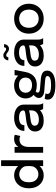

<svg xmlns="http://www.w3.org/2000/svg" viewBox="1240 -2062 1049 3569"><g transform="rotate(-90 1764.5 -277.5)"><path d="M291 10.5Q225.5 10.5 170.5 -21.2Q115.5 -53 82.5 -114.8Q49.5 -176.5 49.5 -266.5Q49.5 -354 83 -415Q116.5 -476 171.5 -507.8Q226.5 -539.5 291 -539.5Q340.5 -539.5 384.8 -520.2Q429 -501 461.5 -466V-781.5H570.5V0H461.5V-65Q430 -30 386 -9.8Q342 10.5 291 10.5ZM312.5 -88Q352.5 -88 386.5 -107.2Q420.5 -126.5 441 -160Q461.5 -193.5 461.5 -236.5V-301Q461.5 -342 440.2 -374.5Q419 -407 385 -425.8Q351 -444.5 312.5 -444.5Q248 -444.5 204.5 -401.2Q161 -358 161 -266.5Q161 -175.5 204.8 -131.8Q248.5 -88 312.5 -88Z M709.5 0V-531H818V-460.5Q839.5 -495.5 876.5 -517.5Q913.5 -539.5 968 -539.5Q1000 -539.5 1019.8 -534.5Q1039.5 -529.5 1044 -526.5L1021 -424.5Q1016 -428 1000.8 -433.5Q985.5 -439 958.5 -439Q904 -439 873.2 -414Q842.5 -389 830.2 -351.8Q818 -314.5 818 -277V0Z M1305 10.5Q1215 10.5 1159.8 -31.5Q1104.5 -73.5 1104.5 -148.5Q1104.5 -202 1132.8 -237Q1161 -272 1210.8 -291.2Q1260.5 -310.5 1324 -316.5Q1418 -326 1457 -335Q1496 -344 1496 -364.5V-365.5Q1496 -406 1461.5 -427Q1427 -448 1363 -448Q1295.5 -448 1258.8 -424.2Q1222 -400.5 1222 -349H1115.5Q1115.5 -410 1147.2 -452.5Q1179 -495 1235 -517.2Q1291 -539.5 1363.5 -539.5Q1430 -539.5 1484.8 -519.2Q1539.5 -499 1572 -459Q1604.5 -419 1604.5 -359.5V-106Q1604.5 -87.5 1605.8 -70.2Q1607 -53 1611.5 -39.5Q1616 -24 1622.2 -13.8Q1628.5 -3.5 1632.5 0H1524.5Q1521.5 -3 1515.8 -12.8Q1510 -22.5 1505.5 -35.5Q1501.5 -46.5 1499.5 -60.5Q1471 -28 1420.8 -8.8Q1370.5 10.5 1305 10.5ZM1327.5 -79.5Q1374 -79.5 1412.5 -94.2Q1451 -109 1473.8 -139.2Q1496.5 -169.5 1496.5 -215.5V-261.5Q1465.5 -252.5 1427 -246.8Q1388.5 -241 1348.5 -237Q1281 -230.5 1247 -213.5Q1213 -196.5 1213 -156.5Q1213 -79.5 1327.5 -79.5Z M2085 -42.5Q2152 -36.5 2194.2 -10Q2236.5 16.5 2236.5 77Q2236.5 145.5 2167.5 186.5Q2098.5 227.5 1962.5 227.5Q1832.5 227.5 1764.8 190Q1697 152.5 1697 88Q1697 69 1701.5 53.8Q1706 38.5 1712.5 28.5L1813.5 43.5Q1809.5 48.5 1806.2 58.5Q1803 68.5 1803 82Q1803 117.5 1846.5 132.5Q1890 147.5 1967 147.5Q2051.5 147.5 2093.2 130.2Q2135 113 2135 83.5Q2135 54 2109.5 46.5Q2084 39 2048 36L1846.5 19.5Q1794 15 1760.8 -12Q1727.5 -39 1727.5 -80Q1727.5 -111.5 1746.8 -137.8Q1766 -164 1785.5 -176Q1719 -233 1719 -326Q1719 -387.5 1750 -435.8Q1781 -484 1835 -511.8Q1889 -539.5 1959 -539.5Q2021.5 -539.5 2069.5 -516.8Q2117.5 -494 2142.5 -461L2151.5 -531H2250L2209.5 -323.5Q2198.5 -265.5 2169.2 -218.8Q2140 -172 2090.2 -145Q2040.5 -118 1966.5 -118Q1901 -118 1849 -138Q1840.5 -131.5 1834 -122Q1827.5 -112.5 1827.5 -101.5Q1827.5 -84.5 1841.8 -73.5Q1856 -62.5 1897.5 -59ZM1966 -206.5Q2031 -206.5 2068.8 -238Q2106.5 -269.5 2106.5 -328Q2106.5 -384.5 2068.8 -417.2Q2031 -450 1966.5 -450Q1904.5 -450 1865 -416.5Q1825.5 -383 1825.5 -326.5Q1825.5 -269.5 1863.2 -238Q1901 -206.5 1966 -206.5Z M2513.5 10.5Q2423.5 10.5 2368.2 -31.5Q2313 -73.5 2313 -148.5Q2313 -202 2341.2 -237Q2369.5 -272 2419.2 -291.2Q2469 -310.5 2532.5 -316.5Q2626.5 -326 2665.5 -335Q2704.5 -344 2704.5 -364.5V-365.5Q2704.5 -406 2670 -427Q2635.5 -448 2571.5 -448Q2504 -448 2467.2 -424.2Q2430.5 -400.5 2430.5 -349H2324Q2324 -410 2355.8 -452.5Q2387.5 -495 2443.5 -517.2Q2499.5 -539.5 2572 -539.5Q2638.5 -539.5 2693.2 -519.2Q2748 -499 2780.5 -459Q2813 -419 2813 -359.5V-106Q2813 -87.5 2814.2 -70.2Q2815.5 -53 2820 -39.5Q2824.5 -24 2830.8 -13.8Q2837 -3.5 2841 0H2733Q2730 -3 2724.2 -12.8Q2718.5 -22.5 2714 -35.5Q2710 -46.5 2708 -60.5Q2679.5 -28 2629.2 -8.8Q2579 10.5 2513.5 10.5ZM2536 -79.5Q2582.5 -79.5 2621 -94.2Q2659.5 -109 2682.2 -139.2Q2705 -169.5 2705 -215.5V-261.5Q2674 -252.5 2635.5 -246.8Q2597 -241 2557 -237Q2489.5 -230.5 2455.5 -213.5Q2421.5 -196.5 2421.5 -156.5Q2421.5 -79.5 2536 -79.5ZM2729 -726.5Q2728.5 -708 2719.5 -686.5Q2710.5 -665 2691.5 -650Q2672.5 -635 2641.5 -635Q2618 -635 2600.8 -644.8Q2583.5 -654.5 2571.5 -664Q2560.5 -672.5 2548.8 -679.5Q2537 -686.5 2521.5 -686.5Q2502 -686.5 2494.5 -674.2Q2487 -662 2486 -647.5H2426.5Q2427.5 -667 2437.8 -688.5Q2448 -710 2468.2 -725Q2488.5 -740 2519 -740Q2542.5 -740 2559 -730.8Q2575.5 -721.5 2587 -712.5Q2598.5 -703 2610.8 -695.5Q2623 -688 2636.5 -688Q2655.5 -688 2662.2 -699.5Q2669 -711 2669.5 -726.5Z M3201.5 10Q3119.5 10 3056.8 -25.5Q2994 -61 2958.8 -123.2Q2923.5 -185.5 2923.5 -266Q2923.5 -346 2958.8 -407.8Q2994 -469.5 3056.8 -504.2Q3119.5 -539 3201.5 -539Q3283.5 -539 3346.2 -504.2Q3409 -469.5 3444.2 -407.8Q3479.5 -346 3479.5 -266Q3479.5 -185.5 3444.2 -123.2Q3409 -61 3346.2 -25.5Q3283.5 10 3201.5 10ZM3201.5 -83Q3276.5 -83 3323.5 -133Q3370.5 -183 3370.5 -266Q3370.5 -348.5 3323.5 -397.2Q3276.5 -446 3201.5 -446Q3126.5 -446 3079.5 -397.2Q3032.5 -348.5 3032.5 -266Q3032.5 -183 3079.5 -133Q3126.5 -83 3201.5 -83Z"/></g></svg>

Font: Epilogue Medium
Style: Regular
Weight: 500
Designer: Tyler Finck
Foundry: Etcetera Type Co
Version: Version 2.111; ttfautohint (v1.8.3)